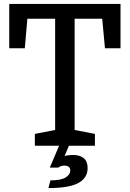

<svg xmlns="http://www.w3.org/2000/svg" viewBox="-20 -740 659 975"><path d="M499 -645H359V-80L462 -60V0H330L308 52Q319 49 332 48Q345 47 352 47Q385 47 405 63Q425 79 425 114Q425 163 378.5 189Q332 215 226 215L236 176Q290 176 313.5 161Q337 146 337 126Q337 101 306 101Q289 101 276 111H233L280 0H157V-60L260 -80V-645H119L106 -495H27V-720H592V-495H513Z"/></svg>

Font: HermeneusOne
Style: Regular
Weight: 400
Designer: Rodrigo Fuenzalida, Pablo Impallari
Foundry: Pablo Impallari, Rodrigo Fuenzalida
Version: Version 1.000; ttfautohint (v0.8) -G 200 -r 50